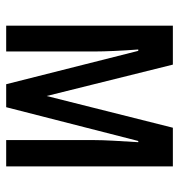

<svg xmlns="http://www.w3.org/2000/svg" viewBox="1 -580 579 621"><g transform="rotate(90 290.5 -269.5)"><path d="M518.1 -539.1V0H433.1V-285.2Q433.1 -310.1 435.1 -346.4Q437 -382.8 439.9 -427.2H436L326.7 0H252.4L144.5 -427.2H140.1Q143.1 -387.2 144.8 -349.6Q146.5 -312 146.5 -286.6V0H63V-539.1H189L290.5 -130.9L393.1 -539.1Z"/></g></svg>

Font: Open Sans Condensed Medium
Style: Regular
Weight: 500
Width: 3
Designer: Monotype Design Team
Foundry: Monotype Imaging Inc.
Version: Version 3.000